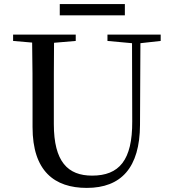

<svg xmlns="http://www.w3.org/2000/svg" viewBox="-20 -901 843 938"><path d="M272 -826H590V-881H272ZM505 -701 625 -690 626 -308C627 -118 562 -43 430 -43C312 -43 243 -110 243 -295V-394C243 -494 243 -594 244 -692L350 -701V-732H44V-701L137 -693C139 -594 139 -493 139 -394V-280C139 -65 246 17 404 17C572 17 663 -82 664 -291L666 -690L765 -701V-732H505Z"/></svg>

Font: Noto Serif KR Medium
Style: Regular
Weight: 500
Designer: Ryoko NISHIZUKA 西塚涼子 (kana & ideographs); Frank Grießhammer (Latin, Greek & Cyrillic); Wenlong ZHANG 张文龙 (bopomofo); San
Foundry: Adobe
Version: Version 2.001;hotconv 1.1.0;makeotfexe 2.6.0